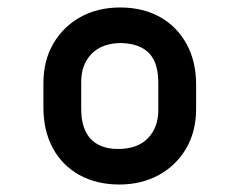

<svg xmlns="http://www.w3.org/2000/svg" viewBox="-20 -782 640 513"><path d="M301 -762Q362 -762 407.5 -736.5Q453 -711 478.5 -664.5Q504 -618 504 -556V-491Q504 -431 477.5 -385.5Q451 -340 404.5 -314.5Q358 -289 299 -289Q238 -289 192 -314.5Q146 -340 121 -386.5Q96 -433 96 -495V-560Q96 -620 122.5 -665.5Q149 -711 195 -736.5Q241 -762 301 -762ZM305 -667Q253 -667 225 -638.5Q197 -610 197 -563V-490Q197 -438 223 -410Q249 -384 295 -384Q348 -384 375.5 -413Q403 -442 403 -488V-560Q403 -611 381 -637Q357 -665 305 -667Z"/></svg>

Font: Recursive Sn Lnr St SmB
Style: Regular
Weight: 600
Version: Version 1.079;hotconv 1.0.112;makeotfexe 2.5.65598; ttfautoh